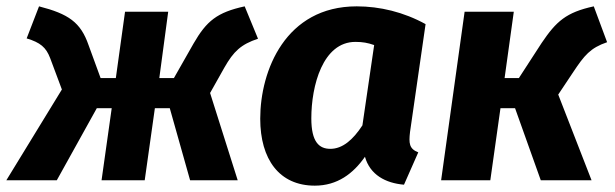

<svg xmlns="http://www.w3.org/2000/svg" viewBox="-40 -568 1939 605"><path d="M731 -548C644 -529 611 -502 570 -431L508 -322H462L490 -531H354L325 -322H277L239 -426C214 -498 176 -524 83 -548L44 -447C87 -434 105 -419 118 -385L155 -286L-20 0H139L265 -227H312L280 0H416L448 -227H495L559 0H709L622 -275L667 -355C696 -406 719 -428 773 -446Z M1084 -548C860 -548 780 -346 780 -194C780 -66 840 17 952 17C1023 17 1073 -21 1110 -74C1126 -17 1175 9 1233 14L1278 -88C1249 -99 1248 -117 1252 -152L1301 -492C1232 -530 1157 -548 1084 -548ZM1080 -436C1103 -436 1119 -433 1139 -426L1102 -173C1072 -127 1039 -99 1001 -99C966 -99 941 -120 941 -195C941 -298 977 -436 1080 -436Z M1831 -548C1744 -529 1713 -501 1667 -433L1595 -322H1550L1579 -531H1424L1350 0H1505L1537 -227H1583L1664 0H1824L1719 -270L1767 -342C1801 -393 1820 -417 1873 -435Z"/></svg>

Font: Fira Sans
Style: Bold Italic
Weight: 700
Italic angle: -8°
Designer: bBox Type GmbH & Carrois Corporate GbR & Edenspiekermann AG
Foundry: bBox Type GmbH & Carrois Corporate GbR & Edenspiekermann AG
Version: Version 4.301;PS 004.301;hotconv 1.0.88;makeotf.lib2.5.64775